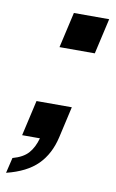

<svg xmlns="http://www.w3.org/2000/svg" viewBox="-121 -530 435 723"><g transform="rotate(10 96.0 -168.5)"><path d="M-45 150 -31 91Q9 80 28.5 58Q48 36 58 0H-10L21 -136H156L129 -17Q114 49 73 90Q32 131 -45 150ZM71 -351 102 -487H237L206 -351Z"/></g></svg>

Font: Instrument Sans Condensed SemiBold Italic
Style: Regular
Weight: 600
Width: 3
Italic angle: -13°
Designer: Rodrigo Fuenzalida
Foundry: fragTYPE
Version: Version 1.000; ttfautohint (v1.8.4.7-5d5b);gftools[0.9.28]